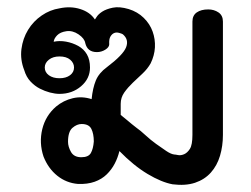

<svg xmlns="http://www.w3.org/2000/svg" viewBox="-20 -506 698 534"><path d="M600 -130.8Q600 -100 591.9 -72.7Q583.8 -45.5 566.4 -26Q549 -6.6 522.5 2.3Q496 11.1 460.1 6.6Q429.3 1 390.4 -22.2Q351.5 -45.5 312.1 -85.9Q307.6 -67.2 299 -50.8Q290.4 -34.3 276.8 -21Q263.1 -7.6 243.2 -0.5Q223.2 6.6 197 5.6Q164.6 3 139.4 -17.2Q114.1 -37.4 101 -70.7Q88.4 -108.6 97.5 -146.5Q106.6 -184.3 135.9 -209.6Q156.6 -226.8 182.3 -232.8Q208.1 -238.9 234.8 -230.3Q237.9 -261.1 246.5 -282.1Q255.1 -303 277.3 -319.2Q322.7 -353.5 330.8 -374.7Q338.9 -396 321.7 -410.6Q318.7 -412.6 311.1 -414.6Q303.5 -416.7 297.5 -414.1Q291.4 -411.6 287.1 -404.3Q282.8 -397 283.8 -382.8Q283.8 -374.7 273 -367.9Q262.1 -361.1 249.5 -361.1Q223.2 -361.1 217.2 -385.9Q215.2 -399 198.5 -410.4Q181.8 -421.7 164.6 -419.2Q147.5 -416.7 138.9 -407.8Q130.3 -399 129.3 -389.9Q145.5 -393.4 163.6 -390.2Q181.8 -386.9 197.5 -378.3Q213.1 -369.7 221.7 -354.8Q230.3 -339.9 230.3 -318.2Q230.3 -287.4 205.6 -266.2Q180.8 -244.9 145.5 -244.9Q133.3 -244.9 118.9 -248.7Q104.5 -252.5 90.7 -259.6Q76.8 -266.7 64.9 -279.3Q53 -291.9 47.5 -310.6Q35.9 -339.9 39.6 -369.4Q43.4 -399 58.1 -423Q72.7 -447 96 -462.9Q119.2 -478.8 145.5 -482.8Q176.3 -489.4 203.3 -480.8Q230.3 -472.2 243.4 -452.5Q243.4 -450 248.2 -458.1Q253 -466.2 264.1 -473.5Q275.3 -480.8 293.7 -484.6Q312.1 -488.4 337.9 -480.8Q362.6 -473.2 379.8 -456.3Q397 -439.4 404.5 -418.2Q412.1 -397 410.9 -374.2Q409.6 -351.5 399 -329.8Q390.4 -314.6 376.5 -301.5Q362.6 -288.4 349.2 -275.8Q335.9 -263.1 325.8 -249Q315.7 -234.8 315.7 -217.2V-186.4Q324.2 -179.8 335.1 -170.5Q346 -161.1 359.1 -151Q370.7 -142.9 384.8 -129.8Q399 -116.7 414.1 -105.8Q429.3 -94.9 442.4 -86.1Q455.6 -77.3 464.6 -76.3Q467.7 -76.3 475.3 -74.7Q482.8 -73.2 491.9 -77Q501 -80.8 508.1 -91.9Q515.2 -103 515.2 -130.8V-446Q515.2 -463.1 527.3 -471.5Q539.4 -479.8 559.1 -479.8Q575.3 -479.8 587.6 -471.5Q600 -463.1 600 -446ZM185.9 -318.2Q185.9 -330.8 175.3 -339.9Q164.6 -349 145.5 -349Q127.3 -349 115.9 -339.9Q104.5 -330.8 104.5 -318.2Q104.5 -305.1 115.9 -296.7Q127.3 -288.4 145.5 -288.4Q163.6 -288.4 174.7 -296.7Q185.9 -305.1 185.9 -318.2ZM240.9 -112.6Q240.9 -133.8 234.1 -147.5Q227.3 -161.1 207.1 -161.1Q193.9 -161.1 181.6 -150.5Q169.2 -139.9 169.2 -111.6Q169.2 -98 177.5 -83.3Q185.9 -68.7 206.1 -68.7Q226.3 -68.7 232.8 -80.6Q239.4 -92.4 240.9 -112.6Z"/></svg>

Font: Myanmar KatKuu
Style: Regular
Weight: 400
Designer: Khon Soe Zaw Thu
Foundry: MPUA
Version: Version 1.00 September 13, 2016, initial release